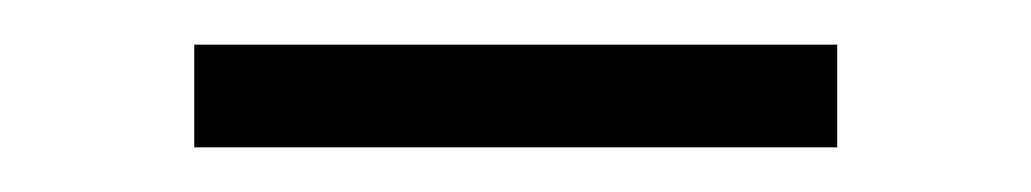

<svg xmlns="http://www.w3.org/2000/svg" viewBox="-20 -315 462 86"><path d="M67 -249V-295H355V-249Z"/></svg>

Font: Oxford Sans
Style: Regular
Weight: 300
Designer: Matt McInerney, Pablo Impallari, Rodrigo Fuenzalida
Foundry: Matt McInerney, Pablo Impallari, Rodrigo Fuenzalida
Version: Version 3.000g; ttfautohint (v1.5) -l 8 -r 28 -G 28 -x 14 -D